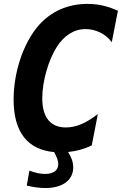

<svg xmlns="http://www.w3.org/2000/svg" viewBox="-20 -762 642 978"><path d="M425.3 -742.2C327.1 -742.2 240.2 -704.6 177.2 -632.8C98.6 -543.5 49.3 -393.1 49.3 -254.9C49.3 -87.4 122.1 1 255.9 12.7C271 40.5 276.9 58.6 276.9 73.7C276.9 106 251.5 124 209 124C184.6 124 157.7 118.2 129.9 106.9L116.2 183.1C147.5 191.4 182.6 195.8 211.4 195.8C300.3 195.8 353 154.3 353 90.8C353 64.5 344.2 39.1 326.7 12.2C368.7 8.3 408.2 -2.9 447.3 -21L478.5 -181.2C417.5 -133.8 366.7 -112.8 315.9 -112.8C237.8 -112.8 195.3 -162.6 195.3 -261.7C195.3 -347.2 226.6 -457.5 270.5 -524.9C306.2 -579.6 355 -613.8 416 -613.8C466.3 -613.8 518.1 -590.3 549.3 -546.9L580.6 -707C530.3 -730.5 480 -742.2 425.3 -742.2Z"/></svg>

Font: Hack
Style: Bold Oblique
Weight: 700
Italic angle: -12°
Monospace: yes
Designer: Christopher Simpkins
Foundry: Christopher Simpkins
Version: Version 2.010